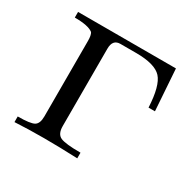

<svg xmlns="http://www.w3.org/2000/svg" viewBox="-105 -541 654 649"><g transform="rotate(30 222.0 -216.0)"><path d="M173 -71Q173 -40 192 -31.5Q211 -23 270 -23V-1Q200 -4 138.5 -4Q77 -4 25 -1V-23Q74 -23 88.5 -31.5Q103 -40 103 -68V-363Q103 -385 97 -394Q79 -409 25 -409V-431H407L418 -270H393Q389 -353 363.5 -381Q338 -409 264 -409H203Q173 -409 173 -373Z"/></g></svg>

Font: cwTeXMing
Style: Medium
Weight: 500
Version: Version 1.17